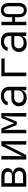

<svg xmlns="http://www.w3.org/2000/svg" viewBox="1795 -2395 610 4240"><g transform="rotate(-90 2100.0 -275.0)"><path d="M98 0V-550H332Q412 -550 459.5 -513Q507 -476 507 -412Q507 -366 476.5 -334Q446 -302 397 -298V-294Q455 -290 488 -252Q521 -214 521 -154Q521 -83 471 -41.5Q421 0 336 0ZM175 -317H332Q376 -317 402 -338.5Q428 -360 428 -399Q428 -436 402 -458Q376 -480 332 -480H175ZM175 -70H336Q385 -70 413.5 -94Q442 -118 442 -161Q442 -202 413.5 -226.5Q385 -251 336 -251H175Z M697 0V-550H773V-240Q773 -198 772 -152.5Q771 -107 764 -78L1003 -550H1103V0H1027V-311Q1027 -353 1028 -399Q1029 -445 1036 -473L797 0Z M1277 0V-550H1384L1499 -269L1614 -550H1723V0H1647V-132Q1647 -257 1648.5 -353Q1650 -449 1657 -511L1535 -210H1461L1343 -499Q1350 -443 1351.5 -353Q1353 -263 1353 -132V0Z M2056 10Q1970 10 1921 -37.5Q1872 -85 1872 -161Q1872 -211 1894.5 -248.5Q1917 -286 1957 -307.5Q1997 -329 2049 -329H2224V-375Q2224 -491 2102 -491Q2047 -491 2013.5 -469Q1980 -447 1977 -410H1898Q1903 -475 1957.5 -517.5Q2012 -560 2102 -560Q2199 -560 2251 -512Q2303 -464 2303 -377V0H2225V-103H2224Q2216 -51 2171.5 -20.5Q2127 10 2056 10ZM2076 -58Q2144 -58 2184 -91.5Q2224 -125 2224 -183V-266H2056Q2010 -266 1981 -237.5Q1952 -209 1952 -164Q1952 -116 1985 -87Q2018 -58 2076 -58Z M2538 0V-550H2927V-478H2617V0Z M3256 10Q3170 10 3121 -37.5Q3072 -85 3072 -161Q3072 -211 3094.5 -248.5Q3117 -286 3157 -307.5Q3197 -329 3249 -329H3424V-375Q3424 -491 3302 -491Q3247 -491 3213.5 -469Q3180 -447 3177 -410H3098Q3103 -475 3157.5 -517.5Q3212 -560 3302 -560Q3399 -560 3451 -512Q3503 -464 3503 -377V0H3425V-103H3424Q3416 -51 3371.5 -20.5Q3327 10 3256 10ZM3276 -58Q3344 -58 3384 -91.5Q3424 -125 3424 -183V-266H3256Q3210 -266 3181 -237.5Q3152 -209 3152 -164Q3152 -116 3185 -87Q3218 -58 3276 -58Z M3993 10Q3922 10 3881 -35.5Q3840 -81 3840 -160V-247H3738V0H3664V-550H3738V-311H3840V-390Q3840 -469 3881 -514.5Q3922 -560 3993 -560Q4068 -560 4111.5 -514.5Q4155 -469 4155 -390V-160Q4155 -81 4111.5 -35.5Q4068 10 3993 10ZM3994 -53Q4034 -53 4057.5 -82Q4081 -111 4081 -160V-390Q4081 -439 4057.5 -468Q4034 -497 3994 -497Q3954 -497 3931 -468Q3908 -439 3908 -390V-160Q3908 -111 3931 -82Q3954 -53 3994 -53Z"/></g></svg>

Font: JetBrains Mono NL Light
Style: Regular
Weight: 300
Monospace: yes
Designer: Philipp Nurullin, Konstantin Bulenkov
Foundry: JetBrains
Version: Version 2.305; ttfautohint (v1.8.4.7-5d5b)